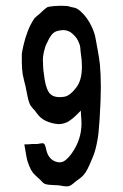

<svg xmlns="http://www.w3.org/2000/svg" viewBox="-20 -652 431 674"><path d="M191.4 -545.4Q180.2 -543.5 173.8 -540.5Q167 -537.1 161.6 -530.3Q156.2 -523.4 153.3 -518.3Q150.4 -513.2 145.5 -502.4Q145 -501.5 144.8 -501.2Q144.5 -501 144.3 -500.2Q144 -499.5 143.6 -499Q138.2 -488.3 133.8 -468.8Q130.4 -454.1 130.4 -438.5Q130.4 -437.5 130.9 -436Q130.9 -418.9 132.3 -405.3Q133.8 -390.6 136.7 -373Q143.1 -335 156.7 -321.8Q168 -311 189.5 -311Q197.3 -311 206.1 -312.5Q226.1 -315.9 248.5 -345.7Q267.6 -371.1 267.6 -418.5Q267.6 -439.9 263.7 -465.3Q263.2 -468.8 262.7 -473.6Q262.2 -479 262 -482.9Q261.7 -486.8 260.7 -491.7Q259.3 -495.6 257.8 -500Q251 -520.5 231.4 -536.1Q219.2 -545.9 202.1 -546.4Q196.8 -546.4 191.4 -545.4ZM263.7 -263.7Q262.7 -262.7 256.3 -256.3Q250 -250 248.3 -248.3Q246.6 -246.6 241 -241.5Q235.4 -236.3 232.2 -234.1Q229 -231.9 224.1 -228.3Q219.2 -224.6 214.8 -222.7Q213.9 -222.2 205.1 -219.2Q196.3 -216.3 186.5 -216.3Q175.3 -216.8 163.6 -219.7Q138.2 -226.1 124 -238.3Q120.6 -241.2 116.9 -245.1Q113.3 -249 108.4 -255.4Q108.4 -255.4 102.5 -263.7Q101.1 -264.6 96.4 -270Q91.8 -275.4 88.9 -279.3Q85.9 -283.2 84.5 -287.1Q81.1 -295.4 78.6 -304.9Q76.2 -314.5 73.5 -329.3Q70.8 -344.2 69.8 -348.1Q68.8 -352.1 64.9 -367.7Q60.1 -388.7 59.6 -391.6Q56.6 -414.1 56.6 -434.1Q56.6 -436 56.6 -438Q56.6 -439.9 56.6 -441.4Q56.6 -442.9 56.6 -444.3V-447.3Q56.6 -449.2 56.6 -449.7Q56.6 -450.7 56.6 -451.7Q56.6 -453.1 56.6 -453.6Q56.6 -453.6 56.6 -455.1Q56.6 -456.1 56.6 -456.5Q56.6 -456.5 56.6 -458Q56.6 -458 56.6 -458.5V-460Q56.6 -460.9 56.6 -461.9Q56.6 -467.8 62.5 -493.2Q75.2 -548.8 99.1 -585Q102.1 -589.4 104.5 -591.3Q107.4 -594.2 112.8 -598.4Q118.2 -602.5 119.1 -603.5Q121.1 -605.5 127 -611.1Q132.8 -616.7 137.7 -620.6Q143.6 -625.5 146.5 -627Q150.4 -628.9 172.4 -630.9Q183.6 -631.8 193.4 -631.8Q219.2 -631.8 226.1 -628.4Q228 -627.4 233.9 -626.5Q239.7 -625.5 243.9 -624.3Q248 -623 251 -621.1Q262.7 -613.8 273.9 -601.3Q285.2 -588.9 293.5 -574.5Q301.8 -560.1 307.9 -544.4Q314 -528.8 315.9 -515.1Q317.4 -506.3 319.8 -493.4Q322.3 -480.5 324 -470.7Q325.7 -460.9 327.6 -449Q329.6 -437 330.6 -426.8Q334 -390.6 334 -345.7Q334 -302.7 329.6 -232.4Q328.1 -209 325.7 -184.6Q324.2 -168.5 318.6 -142.6Q313 -116.7 304.2 -96.7Q302.7 -93.3 299.3 -85.2Q295.9 -77.1 293.5 -71.8Q291 -66.4 287.6 -59.6Q284.2 -52.7 280.5 -47.1Q276.9 -41.5 272.9 -37.1Q269.5 -33.2 265.1 -29.5Q260.7 -25.9 253.9 -21Q247.1 -16.1 244.6 -14.2Q243.2 -12.7 239 -9.3Q234.9 -5.9 231.4 -3.4Q228 -1 224.6 0.5Q221.2 2 215.6 2.2Q210 2.4 205.3 1.7Q200.7 1 194.1 -0.2Q187.5 -1.5 185.1 -1.5Q180.2 -2 170.2 -2.2Q160.2 -2.4 151.9 -3.4Q143.6 -4.4 137.7 -6.3Q135.3 -7.3 132.8 -9.3Q130.4 -11.2 128.9 -12.7Q127.4 -14.2 125 -16.8Q122.6 -19.5 121.6 -20.5Q120.1 -22 110.1 -31Q100.1 -40 95.7 -45.4Q87.9 -55.7 82.3 -70.3Q76.7 -85 75 -91.8Q73.2 -98.6 69.6 -120.8Q65.9 -143.1 65.4 -145Q77.6 -145 81.5 -145.5Q93.8 -147 100.6 -146.5Q113.3 -146 116.7 -147.5Q117.7 -147.9 120.6 -148.2Q123.5 -148.4 125.7 -148.9Q127.9 -149.4 130.4 -149.2Q132.8 -148.9 134.3 -147.5Q136.2 -146 137.9 -142.3Q139.6 -138.7 140.4 -135Q141.1 -131.3 142.3 -126.7Q143.6 -122.1 144 -120.1Q153.3 -89.4 181.2 -83Q196.8 -79.6 209 -89.1Q221.2 -98.6 232.9 -115.2Q266.1 -162.6 266.1 -218.8Q266.1 -225.1 265.6 -232.9Q265.1 -240.7 264.4 -249Q263.7 -257.3 263.7 -263.7Z"/></svg>

Font: LaylaRuqaa
Style: Regular
Weight: 400
Version: Version 2.0